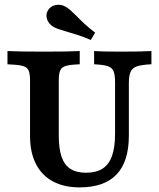

<svg xmlns="http://www.w3.org/2000/svg" viewBox="-20 -789 679 820"><path d="M108.3 -208.1V-445.2Q108.3 -475.4 101.6 -489.1Q94.8 -502.9 75.3 -507.9Q55.8 -512.9 11.9 -514.5V-571Q54.9 -568.5 171 -568.5Q276.9 -568.5 320.5 -571V-514.5Q280.2 -512.9 262 -507.7Q243.9 -502.4 237.4 -488.7Q231 -475 231 -445.2V-210.4Q231 -154.1 243.1 -119.1Q255.2 -84.1 280.9 -67.7Q306.6 -51.3 347.7 -51.3Q390.8 -51.3 418.1 -68.9Q445.3 -86.5 458.4 -123.3Q471.4 -160 471.4 -218V-436.5Q471.4 -469.8 465 -485Q458.5 -500.3 440.4 -506.4Q422.2 -512.5 381.9 -514.5V-571Q411.6 -568.5 494.3 -568.5Q591.3 -568.5 626.7 -571V-514.5Q584.8 -512.5 565.1 -505.8Q545.4 -499.1 537.9 -482.7Q530.3 -466.3 530.3 -432.8V-209.3Q530.3 -98.7 477.7 -43.7Q425 11.3 320 11.3Q253 11.3 205.5 -14.4Q158.1 -40.2 133.2 -89.2Q108.3 -138.3 108.3 -208.1ZM261.9 -654.8Q246.9 -659.1 233.2 -663.7Q219.4 -668.4 209.9 -673.3Q189.1 -685.2 181.6 -705.2Q174.1 -725.1 183.7 -742.9Q194.6 -762.8 217.3 -767.4Q240 -772 259.5 -760.5Q270.3 -754.7 280.7 -745.5Q291.2 -736.3 305.5 -722Q322.1 -704.6 341 -687.1Q360 -669.5 386.3 -649.7L367.8 -618.3Q337.8 -631.2 314 -638.9Q290.2 -646.7 261.9 -654.8Z"/></svg>

Font: Playfair Micro SmCond SmLight
Style: Regular
Weight: 360
Width: 4
Designer: Claus Eggers Sørensen
Foundry: Claus Eggers Sørensen
Version: Version 2.100;Glyphs 3.2 (3219)